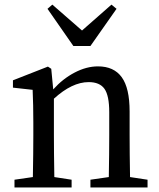

<svg xmlns="http://www.w3.org/2000/svg" viewBox="-20 -827 703 847"><path d="M378.9 -624H303.7L189.5 -788.1L210.9 -806.6L341.8 -692.4L471.7 -806.6L494.1 -788.1ZM553.7 -45.9 630.9 -34.2V0H378.9V-34.2L460 -45.9Q461.9 -155.3 461.9 -230.5V-332Q461.9 -405.3 440.9 -435.1Q419.9 -464.8 371.1 -464.8Q297.9 -464.8 217.8 -391.6V-230.5Q217.8 -157.2 219.7 -45.9L295.9 -34.2V0H43.9V-34.2L125 -45.9Q127 -157.2 127 -230.5V-287.1Q127 -365.2 124 -430.7L37.1 -440.4V-472.7L191.4 -533.2L206.1 -523.4L214.8 -432.6Q256.8 -479.5 309.1 -506.8Q361.3 -534.2 412.1 -534.2Q482.4 -534.2 517.1 -486.3Q551.8 -438.5 551.8 -335V-230.5Q551.8 -155.3 553.7 -45.9Z"/></svg>

Font: GenYoMin TW TTF Medium
Style: Regular
Weight: 500
Version: Version 1.300